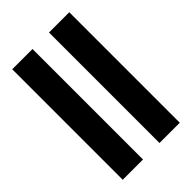

<svg xmlns="http://www.w3.org/2000/svg" viewBox="-244 -926 1021 1021"><g transform="rotate(-45 266.5 -415.5)"><path d="M52 0V-831H204.5V0ZM328.5 0V-831H481V0Z"/></g></svg>

Font: Merriweather 48pt ExtraBold
Style: Regular
Weight: 800
Version: Version 2.100